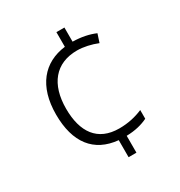

<svg xmlns="http://www.w3.org/2000/svg" viewBox="-173 -845 916 976"><g transform="rotate(-30 285.5 -357.0)"><path d="M346 -641V-724H299V-638C169 -622 88 -528 88 -362C88 -197 161 -103 299 -90V10H345V-89C397 -90 437 -101 470 -117V-168C430 -151 385 -140 332 -140C205 -140 147 -225 147 -362C147 -505 216 -591 343 -591C380 -591 424 -581 461 -566L477 -615C440 -631 397 -640 346 -641Z"/></g></svg>

Font: Noto Sans Bengali Light
Style: Regular
Weight: 300
Designer: Jelle Bosma - Monotype Design Team
Foundry: Monotype Imaging Inc.
Version: Version 2.003